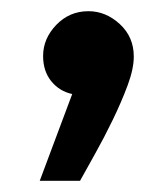

<svg xmlns="http://www.w3.org/2000/svg" viewBox="-20 -168 295 343"><path d="M51 155 109 0Q86 -5 71.5 -23Q57 -41 57 -68Q57 -99 80.5 -123.5Q104 -148 138 -148Q169 -148 194 -125Q219 -102 219 -67Q219 -45 208 -15.5Q197 14 181.5 46Q166 78 150 106.5Q134 135 123 155Z"/></svg>

Font: Noto Sans Arabic UI SmCn SmBd
Style: Regular
Weight: 600
Width: 4
Designer: Monotype Design Team, Nadine Chahine and Nizar Qandah
Foundry: Monotype Imaging Inc.
Version: Version 2.010; ttfautohint (v1.8.4.7-5d5b)